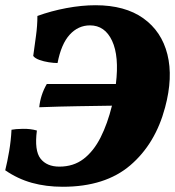

<svg xmlns="http://www.w3.org/2000/svg" viewBox="-22 -705 669 734"><path d="M218 9Q154 9 100 -6Q46 -21 -2 -54Q6 -86 13 -127Q20 -168 22 -209Q36 -212 65.5 -212.5Q95 -213 119 -206Q109 -129 133 -98.5Q157 -68 205 -68Q259 -68 297.5 -97.5Q336 -127 362.5 -179.5Q389 -232 406 -301Q343 -300 276 -299Q209 -298 128 -295Q133 -343 157 -384H421Q434 -490 406.5 -549Q379 -608 322 -608Q277 -608 244.5 -572.5Q212 -537 198 -464Q184 -464 164.5 -467Q145 -470 128.5 -476Q112 -482 105 -491Q110 -528 115.5 -567.5Q121 -607 121 -644Q173 -663 231.5 -674Q290 -685 343 -685Q456 -685 526 -635Q596 -585 618 -497Q640 -409 609 -294Q572 -155 476 -73Q380 9 218 9Z"/></svg>

Font: Vollkorn Black
Style: Italic
Weight: 900
Italic angle: -11°
Designer: Friedrich Althausen
Foundry: Friedrich Althausen
Version: Version 5.000; ttfautohint (v1.8.3)